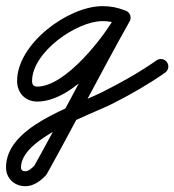

<svg xmlns="http://www.w3.org/2000/svg" viewBox="-69 -299 582 641"><path d="M348 -264.3C348 -264.3 348 -264.3 348 -264.3C322.8 -274 300.7 -278.5 273.3 -278.5C158.5 -278.5 -11.9 -152.9 -11.9 -28.8C-11.9 10.7 14.9 40.1 55.4 40.1C177.3 40.1 313.1 -132.8 364.1 -228.2C370.6 -240.4 366 -255.5 353.8 -262.1C341.6 -268.6 326.5 -264 319.9 -251.8C280.5 -177.9 150.4 -9.9 55.4 -9.9C42.7 -9.9 38.1 -16.6 38.1 -28.8C38.1 -124.4 186.1 -228.5 273.3 -228.5C294.6 -228.5 310.7 -225.1 330 -217.7C342.9 -212.7 357.4 -219.1 362.3 -232C367.3 -244.9 360.9 -259.4 348 -264.3ZM320.2 -252.3C320.2 -252.3 320.2 -252.3 320.2 -252.3C225.6 -84.1 138.2 88.3 44.2 256.8C44.1 256.9 45 255.7 45.9 254.5C46.7 253.3 47.6 252.1 47.5 252.1C40.6 259.7 27.2 272.7 16 272.7C6.9 272.7 1.1 269.3 1.1 259.8C1.1 162.1 231.4 85.2 307.5 46.7C368 16.1 426.8 -17.6 482.3 -56.5C493.6 -64.4 496.4 -80 488.5 -91.3C480.6 -102.6 465 -105.4 453.7 -97.5C453.7 -97.5 453.7 -97.5 453.7 -97.5C395.9 -57.1 334.6 -22.5 271.5 8.8C171 58.7 -48.9 123.5 -48.9 259.8C-48.9 297.2 -20.3 322.7 16 322.7C42.8 322.7 67.1 304.9 84.5 285.9C84.5 285.8 85.4 284.7 86.2 283.5C87 282.4 87.8 281.3 87.8 281.2C181.8 112.7 269.2 -59.6 363.8 -227.7C370.6 -239.8 366.3 -255 354.3 -261.8C342.2 -268.6 327 -264.3 320.2 -252.3Z"/></svg>

Font: FRB American Cursive Guidelines Arrows Semibold
Style: Italic
Weight: 600
Italic angle: -25°
Version: Version 2.0;Modular Font Editor K font №1